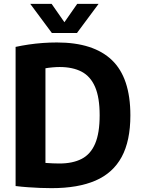

<svg xmlns="http://www.w3.org/2000/svg" viewBox="-20 -969 735 997"><path d="M248.5 8Q219.5 8 188 6.8Q156.5 5.5 124.5 3.2Q92.5 1 61 -3V-725.5Q93.5 -732.5 129 -737.8Q164.5 -743 201.8 -745.8Q239 -748.5 275.5 -748.5Q465.5 -748.5 561.2 -656.8Q657 -565 657 -370Q657 -237.5 611.8 -154Q566.5 -70.5 475.8 -31.2Q385 8 248.5 8ZM288.5 -120Q357.5 -120 404 -144Q450.5 -168 474 -223Q497.5 -278 497.5 -370.5Q497.5 -462.5 473.8 -517.5Q450 -572.5 403.8 -596.8Q357.5 -621 289.5 -621Q273 -621 253 -619.2Q233 -617.5 216 -614.5V-123Q236 -121.5 253.8 -120.8Q271.5 -120 288.5 -120ZM249.5 -797.5 137 -949H248L325 -838.5H304L381 -949H492L379.5 -797.5Z"/></svg>

Font: Encode Sans SemiCondensed
Style: Bold
Weight: 700
Width: 4
Designer: Multiple Designers
Foundry: Impallari Type
Version: Version 3.002